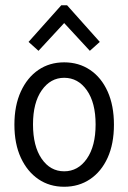

<svg xmlns="http://www.w3.org/2000/svg" viewBox="-20 -705 490 733"><path d="M225 8Q169 8 126.5 -21Q84 -50 59.5 -103Q35 -156 35 -229Q35 -302 59.5 -355.5Q84 -409 126.5 -438Q169 -467 225 -467Q281 -467 324 -438Q367 -409 391 -355.5Q415 -302 415 -229Q415 -156 391 -103Q367 -50 324 -21Q281 8 225 8ZM225 -51Q278 -51 311.5 -99Q345 -147 345 -230Q345 -313 311.5 -360.5Q278 -408 225 -408Q173 -408 139.5 -360.5Q106 -313 106 -230Q106 -147 139 -99Q172 -51 225 -51ZM127 -511 89 -545 214 -685H236L361 -545L323 -511L225 -617Z"/></svg>

Font: Inconsolata SemiCondensed
Style: Regular
Weight: 400
Width: 4
Monospace: yes
Designer: Raph Levien, Cyreal, Brenton Simpson
Foundry: Raph Levien, Cyreal, Google
Version: Version 3.000; ttfautohint (v1.8.2.53-6de2)